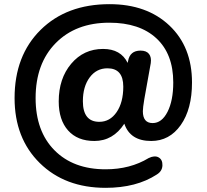

<svg xmlns="http://www.w3.org/2000/svg" viewBox="-20 -736 992 922"><path d="M487 166Q292 166 171 47Q50 -72 50 -265Q50 -469 175 -592.5Q300 -716 506 -716Q685 -716 793.5 -613.5Q902 -511 902 -340Q902 -212 848 -135.5Q794 -59 706 -59Q605 -59 577 -142Q523 -59 433 -59Q352 -59 307 -109.5Q262 -160 262 -249Q262 -359 322 -430Q382 -501 475 -501Q560 -501 593 -434L595 -443Q604 -493 655 -493Q683 -493 695.5 -477Q708 -461 704 -433L673 -260Q666 -218 666 -202Q666 -145 713 -145Q757 -145 784.5 -199Q812 -253 812 -340Q812 -477 731 -552Q650 -627 505 -627Q344 -627 247.5 -529Q151 -431 151 -265Q151 -106 241.5 -14.5Q332 77 487 77Q605 77 694 23Q723 9 742 20Q761 31 760 58.5Q759 86 733 102Q635 166 487 166ZM457 -151Q508 -151 540 -197.5Q572 -244 572 -320Q572 -408 496 -408Q443 -408 410.5 -364Q378 -320 378 -250Q378 -151 457 -151Z"/></svg>

Font: Nunito ExtraBold
Style: Regular
Weight: 800
Designer: Vernon Adams
Foundry: Vernon Adams
Version: Version 3.602